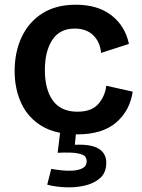

<svg xmlns="http://www.w3.org/2000/svg" viewBox="-20 -556 601 813"><path d="M307 13Q216 13 157.5 -22Q99 -57 70.5 -118Q42 -179 42 -255Q42 -336 72 -399.5Q102 -463 159.5 -499.5Q217 -536 301 -536Q394 -536 452 -491Q510 -446 526 -370L408 -332Q404 -378 375 -406.5Q346 -435 296 -435Q233 -435 201.5 -387Q170 -339 170 -259Q170 -177 204 -130Q238 -83 308 -83Q368 -83 396.5 -116Q425 -149 430 -193L542 -168Q530 -87 471.5 -37Q413 13 307 13ZM180 226 197 159Q213 162 238 165Q263 168 288 166.5Q313 165 330 156Q347 147 347 127Q347 117 341.5 108Q336 99 310 93.5Q284 88 224 91L236 -6H303L297 57Q367 54 398.5 74Q430 94 430 133Q430 175 404 198Q378 221 338.5 230Q299 239 256 237Q213 235 180 226Z"/></svg>

Font: Bricolage Grotesque 12pt SemiBold
Style: Regular
Weight: 600
Designer: Mathieu Triay
Foundry: Atelier Triay
Version: Version 1.001; ttfautohint (v1.8.4.7-5d5b);gftools[0.9.33.de